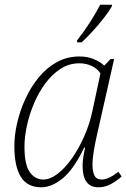

<svg xmlns="http://www.w3.org/2000/svg" viewBox="-20 -786 537 816"><path d="M155 10Q96 10 68.5 -34.5Q41 -79 41 -165Q41 -212 53 -264Q65 -316 88 -366Q111 -416 144.5 -457Q178 -498 221.5 -522Q265 -546 318 -546Q351 -546 378 -535Q405 -524 423 -507L450 -535H465L390 -203Q384 -176 378.5 -143.5Q373 -111 373 -87Q373 -57 381.5 -40Q390 -23 412 -23Q442 -23 483 -56L497 -36Q476 -17 451 -3.5Q426 10 398 10Q331 10 331 -81Q331 -99 334 -118.5Q337 -138 342 -159H338Q293 -66 246.5 -28Q200 10 155 10ZM164 -23Q193 -23 224.5 -47Q256 -71 285 -112Q314 -153 337 -204.5Q360 -256 372 -311L407 -474Q393 -495 369 -506Q345 -517 318 -517Q273 -517 236.5 -493Q200 -469 171.5 -430Q143 -391 123.5 -344Q104 -297 94 -250Q84 -203 84 -163Q84 -86 106.5 -54.5Q129 -23 164 -23ZM307 -606 308 -615Q333 -646 359 -686Q385 -726 406 -766H456L455 -758Q442 -736 420.5 -708.5Q399 -681 374.5 -654Q350 -627 327 -606Z"/></svg>

Font: Noto Serif ExtraLight
Style: Italic
Weight: 200
Italic angle: -12°
Designer: Monotype Design Team
Foundry: Monotype Imaging Inc.
Version: Version 2.014; ttfautohint (v1.8.4.7-5d5b)